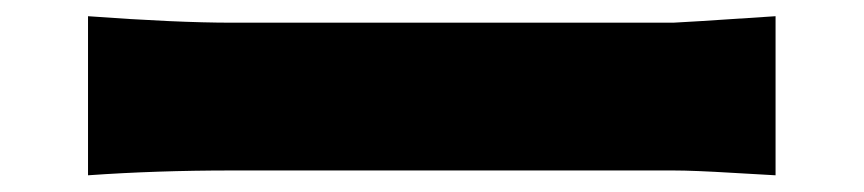

<svg xmlns="http://www.w3.org/2000/svg" viewBox="-20 -500 1040 231"><path d="M85.9 -289.1V-480.5Q192.4 -472.7 258.8 -472.7H790Q795.9 -472.7 913.1 -480.5V-289.1Q910.2 -289.1 862.3 -292Q814.5 -294.9 790 -294.9H258.8Q168 -294.9 85.9 -289.1Z"/></svg>

Font: Gen Shin Gothic Heavy
Style: Bold
Weight: 900
Designer: [Source Han Sans]
Ryoko NISHIZUKA  (kana & ideographs); Paul D. Hunt (Latin, Greek & Cyrillic); Wenlong ZHANG  (bopomofo
Version: Version 1.002.20150607